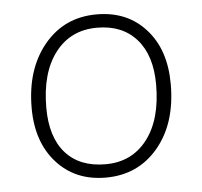

<svg xmlns="http://www.w3.org/2000/svg" viewBox="-43 -540 621 591"><g transform="rotate(-5 268.0 -244.5)"><path d="M52 -226Q52 -346 114 -421Q176 -496 276 -496Q371 -496 428 -432Q485 -369 485 -262Q485 -141 423 -67Q361 7 261 7Q167 7 109.5 -57Q52 -121 52 -226ZM440 -265Q440 -355 396 -405Q352 -455 274 -455Q192 -455 144.5 -393Q97 -331 97 -223Q97 -132 140.5 -83Q184 -34 264 -34Q345 -34 392.5 -95.5Q440 -157 440 -265Z"/></g></svg>

Font: Iunito ExtraLight
Style: Italic
Weight: 200
Italic angle: -4.541°
Designer: Vernon Adams
Foundry: Vernon Adams
Version: Version 2.001;November 30, 2019;FontCreator 12.0.0.2547 64-b